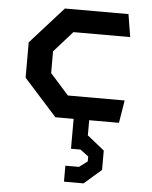

<svg xmlns="http://www.w3.org/2000/svg" viewBox="-57 -575 734 928"><g transform="rotate(5 310.0 -111.0)"><path d="M220 0H308.5V145H354.5L394.5 175V199L354.5 229H288.5V306.5H383.5L467 234V140L386 75H384V0H528.5L546.5 -110H271L181 -211V-316.5L271 -417.5H546.5L528.5 -527.5H220L60 -349.5V-178Z"/></g></svg>

Font: Monaspace Krypton SemiBold
Style: Regular
Weight: 600
Designer: Riley Cran & the Lettermatic Team
Foundry: Lettermatic
Version: Version 1.200 (Monaspace Krypton)